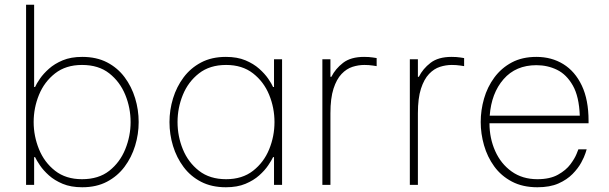

<svg xmlns="http://www.w3.org/2000/svg" viewBox="-20 -780 2568 810"><path d="M327 10Q279 10 244.5 -4.5Q210 -19 186.5 -40Q163 -61 148.5 -82.5Q134 -104 128 -117H124V0H90V-760H124V-413H128Q134 -427 148.5 -448Q163 -469 186.5 -490Q210 -511 244.5 -525.5Q279 -540 327 -540Q387 -540 431.5 -517Q476 -494 505.5 -454.5Q535 -415 550 -366Q565 -317 565 -265Q565 -214 550 -165Q535 -116 505.5 -76.5Q476 -37 431.5 -13.5Q387 10 327 10ZM326 -24Q396 -24 441 -59.5Q486 -95 508.5 -150.5Q531 -206 531 -265Q531 -325 508.5 -380Q486 -435 441 -470.5Q396 -506 326 -506Q258 -506 212.5 -470.5Q167 -435 144.5 -380Q122 -325 122 -265Q122 -206 144.5 -150.5Q167 -95 212.5 -59.5Q258 -24 326 -24Z M933 -540Q981 -540 1015.5 -525.5Q1050 -511 1073.5 -490Q1097 -469 1111.5 -448Q1126 -427 1132 -413H1136V-530H1170V0H1136V-117H1132Q1126 -104 1111.5 -82.5Q1097 -61 1073.5 -40Q1050 -19 1015.5 -4.5Q981 10 933 10Q873 10 828.5 -13Q784 -36 754.5 -75.5Q725 -115 710 -164Q695 -213 695 -265Q695 -316 710 -365Q725 -414 754.5 -453.5Q784 -493 828.5 -516.5Q873 -540 933 -540ZM934 -506Q865 -506 819.5 -470.5Q774 -435 751.5 -380Q729 -325 729 -265Q729 -205 751.5 -150Q774 -95 819.5 -59.5Q865 -24 934 -24Q1002 -24 1047.5 -59.5Q1093 -95 1115.5 -150Q1138 -205 1138 -265Q1138 -325 1115.5 -380Q1093 -435 1047.5 -470.5Q1002 -506 934 -506Z M1340 0V-530H1374V-456H1378Q1395 -490 1427.5 -515Q1460 -540 1516 -540Q1537 -540 1553 -537.5Q1569 -535 1569 -535V-501Q1569 -501 1552.5 -503.5Q1536 -506 1517 -506Q1492 -506 1467 -498Q1442 -490 1421 -468Q1400 -446 1387 -406Q1374 -366 1374 -302V0Z M1709 0V-530H1743V-456H1747Q1764 -490 1796.5 -515Q1829 -540 1885 -540Q1906 -540 1922 -537.5Q1938 -535 1938 -535V-501Q1938 -501 1921.5 -503.5Q1905 -506 1886 -506Q1861 -506 1836 -498Q1811 -490 1790 -468Q1769 -446 1756 -406Q1743 -366 1743 -302V0Z M2247 10Q2185 10 2139.5 -14Q2094 -38 2065 -78Q2036 -118 2022 -167Q2008 -216 2008 -265Q2008 -315 2022 -364Q2036 -413 2065.5 -453Q2095 -493 2139 -516.5Q2183 -540 2243 -540Q2307 -540 2356.5 -509.5Q2406 -479 2434.5 -419Q2463 -359 2463 -270V-260H2045Q2045 -197 2069 -143Q2093 -89 2138.5 -56.5Q2184 -24 2247 -24Q2300 -24 2334 -43Q2368 -62 2386.5 -87Q2405 -112 2412.5 -131Q2420 -150 2420 -150H2455Q2455 -150 2450 -134Q2445 -118 2432 -94Q2419 -70 2395.5 -46Q2372 -22 2336 -6Q2300 10 2247 10ZM2046 -292H2426Q2423 -373 2396.5 -419.5Q2370 -466 2330 -485.5Q2290 -505 2243 -505Q2156 -505 2104.5 -446Q2053 -387 2046 -292Z"/></svg>

Font: Be Vietnam Pro Thin
Style: Regular
Weight: 100
Designer: Lam Bao, Tony Le, Vietanh Nguyen
Foundry: Yellow Type Foundry
Version: Version 1.002; ttfautohint (v1.8.3)